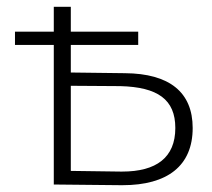

<svg xmlns="http://www.w3.org/2000/svg" viewBox="-20 -542 622 564"><path d="M24 -449V-410H138V0L335 2C337 2 338 2 340 2C472 2 546 -55 546 -166C546 -271 478 -326 347 -327L188 -329V-410H386V-449H188V-522H138V-449ZM334 -289C443 -286 495 -250 495 -166C495 -79 439 -38 339 -38C337 -38 336 -38 334 -38L188 -40V-290Z"/></svg>

Font: Montserrat Light
Style: Regular
Weight: 300
Designer: Julieta Ulanovsky
Foundry: Julieta Ulanovsky
Version: Version 7.200